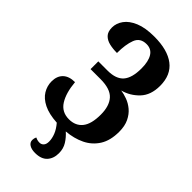

<svg xmlns="http://www.w3.org/2000/svg" viewBox="-286 -796 1085 1085"><g transform="rotate(45 256.5 -253.0)"><path d="M240 218Q211 218 194 207Q177 196 177 177Q177 164 183 151Q190 154 197.5 156.5Q205 159 217 159Q231 159 241 148.5Q251 138 251 116Q251 92 240.5 65Q230 38 206 10Q140 6 99 -14.5Q58 -35 39 -66.5Q20 -98 20 -134Q20 -177 45 -201Q70 -225 117 -225Q124 -145 153.5 -98.5Q183 -52 241 -52Q293 -52 321.5 -87.5Q350 -123 350 -198Q350 -267 317.5 -303Q285 -339 206 -339H127V-401H201Q268 -401 298 -435.5Q328 -470 328 -545Q328 -601 309 -632Q290 -663 251 -663Q201 -663 184.5 -620Q168 -577 168 -509Q135 -509 107.5 -515.5Q80 -522 63 -539.5Q46 -557 46 -591Q46 -625 68 -655.5Q90 -686 135.5 -705Q181 -724 252 -724Q358 -724 415 -680.5Q472 -637 472 -550Q472 -476 431.5 -433.5Q391 -391 335 -376Q358 -373 385.5 -363Q413 -353 437 -333Q461 -313 476.5 -281Q492 -249 492 -203Q492 -133 463.5 -88Q435 -43 386.5 -19.5Q338 4 277 9Q302 31 319.5 59Q337 87 337 123Q337 166 313 192Q289 218 240 218Z"/></g></svg>

Font: Noto Serif ExtraCondensed ExtraBold
Style: Regular
Weight: 800
Width: 2
Designer: Monotype Design Team
Foundry: Monotype Imaging Inc.
Version: Version 2.013; ttfautohint (v1.8.4.7-5d5b)